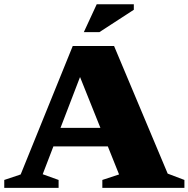

<svg xmlns="http://www.w3.org/2000/svg" viewBox="-28 -904 907 924"><path d="M187 -199.5V-288.5H542.5V-199.5ZM779 -68.5 859.5 -38V0H464.5V-38L545 -64.5L349.5 -552.5H364.5L177.5 -65.5L254 -38V0H-7.5V-38L71.5 -64.5L322 -682.5H521ZM375.5 -749.5 437.5 -883.5H616V-857L450.5 -749.5Z"/></svg>

Font: Newsreader ExtraBold
Style: Regular
Weight: 800
Designer: Hugues Gentile
Foundry: Production Type
Version: Version 1.003